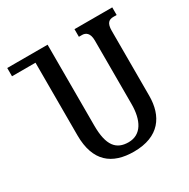

<svg xmlns="http://www.w3.org/2000/svg" viewBox="-163 -864 1011 1026"><g transform="rotate(-30 342.5 -351.0)"><path d="M661 -714H428V-667H447C469 -667 492 -655 492 -607V-215C492 -116 456 -46 377 -46C302 -46 262 -91 262 -215V-714H13V-663H158V-215C158 -53 243 12 377 12C534 12 596 -82 596 -206V-607C596 -655 614 -667 641 -667H661Z"/></g></svg>

Font: Noto Serif Georgian ExtraCondensed Medium
Style: Regular
Weight: 500
Width: 2
Designer: Monotype Design Team, Akaki Razmadze
Foundry: Google LLC
Version: Version 2.003